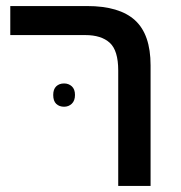

<svg xmlns="http://www.w3.org/2000/svg" viewBox="-20 -615 597 635"><path d="M371 0V-382Q371 -448 343 -473.5Q315 -499 262 -499H14V-595H268Q375 -595 426.5 -548Q478 -501 478 -399V0ZM156 -301Q156 -320 166 -329.5Q176 -339 192 -339Q207 -339 217.5 -329.5Q228 -320 228 -301Q228 -282 217.5 -272Q207 -262 192 -262Q176 -262 166 -271.5Q156 -281 156 -301Z"/></svg>

Font: Noto Sans Hebrew Medium
Style: Regular
Weight: 500
Designer: Monotype Design Team
Foundry: Monotype Imaging Inc.
Version: Version 2.003